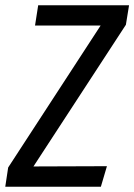

<svg xmlns="http://www.w3.org/2000/svg" viewBox="-35 -709 510 729"><path d="M-15 0 -4 -73 347 -612H98L110 -689H455L443 -615L92 -77L371 -78L348 0Z"/></svg>

Font: Fira Sans Extra Condensed
Style: Italic
Weight: 400
Width: 3
Italic angle: -8°
Designer: Carrois Corporate & Edenspiekermann AG
Foundry: Carrois Corporate GbR & Edenspiekermann AG
Version: Version 4.203